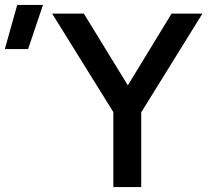

<svg xmlns="http://www.w3.org/2000/svg" viewBox="-204 -755 844 775"><path d="M253.5 0V-302.5L6.5 -700H134.5L312 -410.5L488.5 -700H613L366 -301.5V0ZM-184.5 -557 -134.5 -735H-30.5L-90.5 -557Z"/></svg>

Font: Geologica Roman
Style: Regular
Weight: 400
Designer: Sindre Bremnes, Frode Helland
Foundry: Monokrom Skriftforlag AS
Version: Version 1.010;gftools[0.9.28]